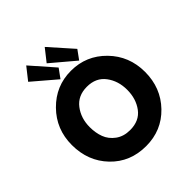

<svg xmlns="http://www.w3.org/2000/svg" viewBox="-290 -1325 1541 1541"><g transform="rotate(-45 480.5 -554.5)"><path d="M65 -413Q65 -592 187 -716Q309 -840 481 -840Q654 -840 775 -716.5Q896 -593 896 -413Q896 -232 777 -108.5Q658 15 481 15Q300 15 182.5 -107.5Q65 -230 65 -413ZM268 -413Q268 -348 288 -294.5Q308 -241 358 -204Q408 -167 481 -167Q586 -167 639.5 -239Q693 -311 693 -413Q693 -514 638.5 -586.5Q584 -659 481 -659Q379 -659 323.5 -586.5Q268 -514 268 -413ZM430 -928 258 -1124 176 -1020 374 -851ZM642 -928 468 -1124 386 -1020 586 -851Z"/></g></svg>

Font: Hussar
Style: BoldWeb
Weight: 700
Foundry: Cannot Into Space Fonts
Version: Version 2.00